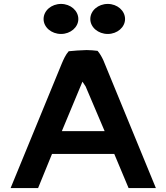

<svg xmlns="http://www.w3.org/2000/svg" viewBox="-20 -958 844 978"><path d="M202 -861C202 -819 242 -785 291 -785C339 -785 379 -819 379 -861C379 -904 339 -938 291 -938C242 -938 202 -904 202 -861ZM440 -861C440 -819 480 -785 529 -785C577 -785 617 -819 617 -861C617 -904 577 -938 529 -938C480 -938 440 -904 440 -861ZM774 0 506 -652C498 -669 489 -685 477 -699C460 -701 441 -703 421 -703C388 -702 358 -700 330 -697C314 -679 304 -656 295 -635L34 0H174L245 -174H562L635 0ZM295 -290 400 -542 416 -518 513 -290Z"/></svg>

Font: Bluebird
Style: Ext
Weight: 400
Designer: Jasper
Foundry: Cannot Into Space Fonts
Version: Version 0.98